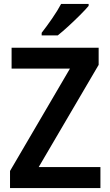

<svg xmlns="http://www.w3.org/2000/svg" viewBox="-20 -957 559 977"><path d="M491 0H31V-87L336 -608H39V-714H482V-627L177 -107H491ZM431 -927Q415 -908 387 -880Q359 -852 328.5 -824Q298 -796 274 -777H192V-790Q217 -822 245 -862.5Q273 -903 291 -937H431Z"/></svg>

Font: Noto Sans Lao UI SemCond SemBd
Style: Regular
Weight: 600
Width: 4
Designer: Monotype Design Team
Foundry: Monotype Imaging Inc.
Version: Version 2.000; ttfautohint (v1.8.4.7-5d5b)